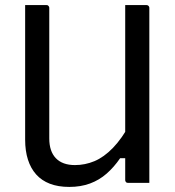

<svg xmlns="http://www.w3.org/2000/svg" viewBox="-20 -720 690 756"><path d="M568 0Q554 0 540 0Q526 0 512 0Q498 0 484 0Q482 0 480 -0.5Q478 -1 477 -2Q476 -3 475 -4.5Q474 -6 473.5 -7.5Q473 -9 473 -11Q473 -97 473 -183Q473 -269 473 -355.5Q473 -442 473 -528Q473 -614 473 -700Q487 -700 501 -700Q515 -700 529 -700Q543 -700 557 -700Q560 -700 562.5 -698.5Q565 -697 566.5 -694.5Q568 -692 568 -689Q568 -616 568 -543Q568 -470 568 -396.5Q568 -323 568 -250Q568 -177 568 -104Q568 -77 568 -51Q568 -25 568 0ZM253 16Q209 16 176.5 3.5Q144 -9 122.5 -33Q101 -57 90 -91.5Q79 -126 79 -170Q79 -234 79 -304.5Q79 -375 79 -450Q79 -525 79 -601Q79 -626 79 -650.5Q79 -675 79 -700Q100 -700 121 -700Q142 -700 163 -700Q167 -700 169 -698.5Q171 -697 172.5 -694.5Q174 -692 174 -689Q174 -604 174 -516Q174 -428 174 -342Q174 -256 174 -175Q174 -124 200 -97Q226 -70 275 -70Q315 -70 352 -85.5Q389 -101 424.5 -137.5Q460 -174 494 -236V-97H453Q429 -62 400 -36.5Q371 -11 334.5 2.5Q298 16 253 16Z"/></svg>

Font: Recursive
Style: Regular
Weight: 400
Version: Version 1.085